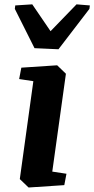

<svg xmlns="http://www.w3.org/2000/svg" viewBox="-20 -835 425 866"><path d="M76.2 -529.8 237.8 -540.5 277.3 -502.4 215.8 -61 279.8 -51.3 270 0 108.9 10.7 69.3 -27.3 130.4 -468.8 66.4 -478.5ZM48.8 -810.5 125.5 -815.4 208 -694.3 325.2 -815.4 385.3 -810.5 383.3 -794.9 243.7 -612.8 135.7 -617.7 46.9 -794.9Z"/></svg>

Font: NoticiaText-BoldItalic
Style: Bold Italic
Weight: 700
Italic angle: -8°
Designer: JM Sole
Foundry: JM Sole
Version: Version 1.003